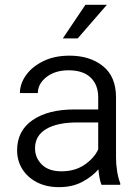

<svg xmlns="http://www.w3.org/2000/svg" viewBox="-20 -770 580 800"><path d="M402.8 0Q397.9 -11.7 394.8 -29.1Q391.6 -46.4 390.1 -64.5Q364.3 -34.2 322.8 -12.2Q281.2 9.8 226.1 9.8Q173.3 9.8 134 -10.5Q94.7 -30.8 73 -65.4Q51.3 -100.1 51.3 -143.6Q51.3 -225.1 115.7 -269.5Q180.2 -314 290.5 -314H389.2V-364.7Q389.2 -416.5 357.7 -446.8Q326.2 -477.1 265.6 -477.1Q209.5 -477.1 173.6 -449Q137.7 -420.9 137.7 -382.3H63Q63 -421.4 88.6 -457Q114.3 -492.7 160.9 -515.4Q207.5 -538.1 269.5 -538.1Q354.5 -538.1 408.9 -494.6Q463.4 -451.2 463.4 -363.8V-113.3Q463.4 -86.4 468 -56.6Q472.7 -26.9 481 -6.8V0ZM235.8 -56.2Q292.5 -56.2 332.5 -83.7Q372.6 -111.3 389.2 -147.5V-259.8H301.8Q218.3 -259.8 172.1 -232.2Q126 -204.6 126 -152.3Q126 -112.3 154.5 -84.2Q183.1 -56.2 235.8 -56.2ZM241.7 -609.9 335.9 -750H425.3L303.7 -609.9Z"/></svg>

Font: Vazirmatn FD Light
Style: Regular
Weight: 300
Designer: Saber Rastikerdar
Foundry: Saber Rastikerdar
Version: Version 33.003